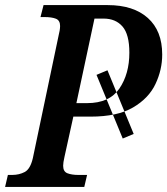

<svg xmlns="http://www.w3.org/2000/svg" viewBox="-36 -734 657 754"><path d="M446 -190 343 -440 386 -458 489 -208ZM-16 0H295L306 -47H272Q246 -47 229 -53.5Q212 -60 212 -83Q212 -95 217 -117L252 -276H320Q425 -276 486.5 -312Q548 -348 574.5 -404Q601 -460 601 -520Q601 -613 544.5 -663.5Q488 -714 387 -714H135L123 -667H139Q167 -667 183.5 -660.5Q200 -654 200 -632Q200 -617 193 -589L93 -113Q83 -70 61 -58.5Q39 -47 12 -47H-5ZM264 -329 335 -661H371Q418 -661 445 -630Q472 -599 472 -527Q472 -444 433 -386.5Q394 -329 306 -329Z"/></svg>

Font: Noto Serif SemiCondensed Semi
Style: Italic
Weight: 600
Width: 4
Italic angle: -12°
Designer: Monotype Design Team
Foundry: Monotype Imaging Inc.
Version: Version 1.901